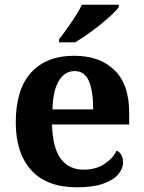

<svg xmlns="http://www.w3.org/2000/svg" viewBox="-20 -786 611 816"><path d="M306 10Q179 10 113 -62.5Q47 -135 47 -265Q47 -406 112 -477.5Q177 -549 295 -549Q404 -549 466.5 -488Q529 -427 529 -308V-257H201Q204 -157 238.5 -111Q273 -65 335 -65Q387 -65 423 -88.5Q459 -112 476 -146Q490 -139 496.5 -126.5Q503 -114 503 -97Q503 -69 482 -44.5Q461 -20 417.5 -5Q374 10 306 10ZM376 -321Q376 -398 358 -441Q340 -484 297 -484Q255 -484 230 -442.5Q205 -401 203 -321ZM231 -619Q246 -638 264.5 -664Q283 -690 300.5 -717Q318 -744 328 -766H485V-756Q476 -743 454.5 -723Q433 -703 406 -681Q379 -659 351 -639.5Q323 -620 299 -606H231Z"/></svg>

Font: Noto Naskh Arabic
Style: Bold
Weight: 700
Designer: Monotype Design Team, David Williams, Mohamad Dakak and Nizar Qandah
Foundry: Monotype Imaging Inc.
Version: Version 2.016